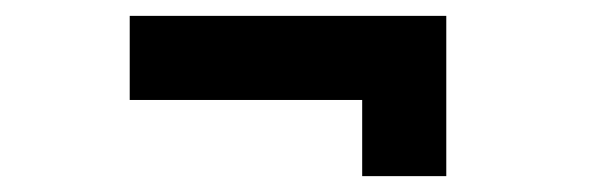

<svg xmlns="http://www.w3.org/2000/svg" viewBox="-20 -377 750 242"><path d="M542.5 -357V-155H436.5V-251H143.5V-357Z"/></svg>

Font: League Mono SemiBold
Style: Regular
Weight: 600
Width: 6
Designer: Tyler Finck
Foundry: The League of Moveable Type / Tyler Finck
Version: Version 2.300;RELEASE